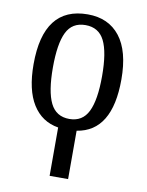

<svg xmlns="http://www.w3.org/2000/svg" viewBox="-87 -608 696 911"><g transform="rotate(10 260.5 -153.0)"><path d="M216 7Q136 -6 92.5 -75.5Q49 -145 49 -269Q49 -546 262 -546Q362 -546 417 -476Q472 -406 472 -269Q472 -19 305 7V240H216ZM379 -269Q379 -384 351.5 -439Q324 -494 260 -494Q196 -494 169 -439Q142 -384 142 -269Q142 -154 169.5 -98Q197 -42 261 -42Q324 -42 351.5 -98Q379 -154 379 -269Z"/></g></svg>

Font: Noto Serif Narrow
Style: Regular
Weight: 400
Width: 4
Designer: Monotype Design Team
Foundry: Monotype Imaging Inc.
Version: Version 1.001